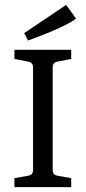

<svg xmlns="http://www.w3.org/2000/svg" viewBox="-20 -774 355 794"><path d="M274.5 -568V-530.2L216.7 -518.9Q207.6 -517.1 202.7 -511.3Q197.8 -505.5 197.8 -496V-70.5Q197.8 -61.1 202.5 -55.3Q207.3 -49.5 216.7 -47.6L274.5 -37.1V0H39.6V-37.1L97.8 -47.6Q107.3 -49.5 112 -55.3Q116.7 -61.1 116.7 -70.5V-496Q116.7 -505.1 111.8 -511.1Q106.9 -517.1 97.8 -518.9L39.6 -530.2V-568ZM294.5 -696.7Q278.9 -685.1 254.9 -672.9Q230.9 -660.7 203.8 -648.9Q176.7 -637.1 148.5 -626.2Q120.4 -615.3 96 -606.5L80 -637.1L253.5 -753.8Z"/></svg>

Font: Rasa
Style: Regular
Weight: 400
Version: Version 1.000;PS 1.000;hotconv 1.0.88;makeotf.lib2.5.647800;